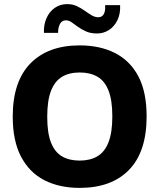

<svg xmlns="http://www.w3.org/2000/svg" viewBox="-20 -901 777 935"><path d="M368 14Q269 14 196 -23.5Q123 -61 82.5 -138Q42 -215 42 -333Q42 -504 128 -592Q214 -680 368 -680Q467 -680 540.5 -642.5Q614 -605 654 -529Q694 -453 694 -334Q694 -162 608.5 -74Q523 14 368 14ZM368 -119Q419 -119 454.5 -140Q490 -161 508.5 -208.5Q527 -256 527 -334Q527 -413 508.5 -460Q490 -507 454.5 -527.5Q419 -548 368 -548Q317 -548 282 -527Q247 -506 228.5 -459Q210 -412 210 -332Q210 -253 228.5 -206.5Q247 -160 282 -139.5Q317 -119 368 -119ZM263 -741H194Q192 -779 206 -811.5Q220 -844 246.5 -862.5Q273 -881 307 -881Q333 -881 353.5 -871.5Q374 -862 391.5 -849.5Q409 -837 425.5 -827Q442 -817 459 -817Q476 -817 485 -831.5Q494 -846 492 -876H565Q567 -833 551.5 -802Q536 -771 510 -754.5Q484 -738 453 -738Q421 -738 399 -748Q377 -758 360 -770Q343 -782 329.5 -792Q316 -802 301 -802Q280 -802 271 -782.5Q262 -763 263 -741Z"/></svg>

Font: Maven Pro
Style: Bold
Weight: 700
Designer: Joe Prince
Foundry: Joe Prince
Version: Version 2.103